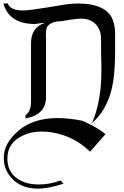

<svg xmlns="http://www.w3.org/2000/svg" viewBox="-31 -832 724 1120"><path d="M640.5 -632.6Q640.5 -698.4 614.7 -740Q566.3 -811.6 425.3 -811.6Q408.4 -811.6 392.1 -810.5Q375.8 -809.5 360.5 -807.4Q283.2 -794.7 237.4 -787.4Q191.6 -780 165.8 -776.8Q140 -773.7 128.2 -772.4Q116.3 -771.1 107.4 -771.1Q28.9 -770 14.7 -811.6H-11.1Q22.6 -692.1 172.6 -692.1Q180 -692.1 202.6 -696.3Q227.4 -699.5 230.5 -698.4Q150 -672.6 150 -580V-239.5Q150 -180 117.9 -161.1V-141.1Q237.4 -163.7 237.4 -264.2Q237.4 -349.5 237.4 -408.4Q237.4 -468.9 237.4 -509.5Q237.4 -549.5 237.4 -572.1Q237.4 -595.3 237.4 -607.9Q237.4 -620 236.8 -623.9Q236.3 -627.9 236.3 -630Q237.4 -660.5 242.6 -672.6Q262.1 -707.4 326.8 -708.4Q381.6 -717.9 405.8 -720.5Q430 -723.2 442.1 -723.2Q493.7 -723.2 525 -692.9Q556.3 -662.6 558.4 -611.1Q558.4 -555.3 558.9 -521.1Q559.5 -486.8 560 -466.1Q560.5 -445.3 560.5 -434.2Q560.5 -424.2 560.5 -416.3Q560.5 -242.1 505.8 -114.2Q588.9 -186.8 618.9 -306.8Q640.5 -390.5 640.5 -531.6ZM584.2 -49.5Q542.1 -86.3 450 -127.4Q368.4 -144.2 298.9 -143.2Q162.1 -141.1 80.5 -72.6Q-11.1 3.2 -8.9 92.6Q-7.9 147.9 22.6 189.5Q77.4 266.3 184.7 268.4Q245.3 270 339.5 239.5L322.6 220.5Q259.5 244.2 194.7 244.2Q122.1 244.2 72.6 211.6Q12.1 171.1 12.1 92.6Q12.1 -2.1 107.4 -43.7Q153.2 -64.7 211.6 -64.7Q244.2 -64.7 278.2 -58.7Q312.1 -52.6 345.8 -40.8Q379.5 -28.9 409.7 -11.6Q440 5.8 463.7 25.8L494.7 52.6Z"/></svg>

Font: MM Bagan
Style: Regular
Weight: 400
Designer: Khon Soe Zaw Thu
Version: Version 1.00 July 10, 2016, initial release